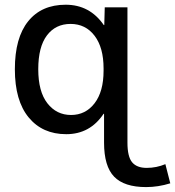

<svg xmlns="http://www.w3.org/2000/svg" viewBox="-20 -550 730 801"><path d="M413.1 -445.3H415L417 -519.5H511.7V44.9Q511.7 103.5 531.2 127Q550.8 150.4 591.8 150.4Q632.8 150.4 669.9 134.8L690.4 214.8Q639.6 230.5 589.8 230.5Q498 230.5 456.1 187Q414.1 143.6 414.1 44.9V-75.2H412.1Q355.5 9.8 256.3 9.8Q157.2 9.8 99.6 -60.1Q42 -129.9 42 -261.2Q42 -392.6 97.7 -461.4Q153.3 -530.3 253.9 -530.3Q354.5 -530.3 413.1 -445.3ZM412.1 -254.9V-264.6Q412.1 -351.6 374.5 -400.9Q336.9 -450.2 274.4 -450.2Q211.9 -450.2 175.8 -402.3Q139.6 -354.5 139.6 -261.2Q139.6 -168 177.7 -119.1Q215.8 -70.3 276.4 -70.3Q336.9 -70.3 374.5 -119.1Q412.1 -168 412.1 -254.9Z"/></svg>

Font: GenEi M Gothic v2 Medium
Style: Regular
Weight: 500
Version: Version 2.0